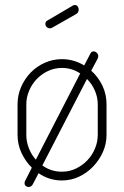

<svg xmlns="http://www.w3.org/2000/svg" viewBox="-20 -714 495 766"><path d="M227 -478Q274 -478 316 -453L341 -501Q345 -509 354 -509Q360 -509 366 -503.5Q372 -498 372 -490Q372 -485 369 -479L344 -432Q372 -407 388.5 -372.5Q405 -338 405 -298V-176Q405 -140 390.5 -107.5Q376 -75 351.5 -49.5Q327 -24 295 -9Q263 6 227 6Q201 6 177.5 -1.5Q154 -9 134 -23L111 21Q105 32 94 32Q88 32 83 28Q78 24 78 17Q78 11 80 8L107 -45Q81 -71 65.5 -104.5Q50 -138 50 -176V-298Q50 -334 64 -366.5Q78 -399 102 -424Q126 -449 158.5 -463.5Q191 -478 227 -478ZM370 -298Q370 -326 358.5 -352.5Q347 -379 327 -399L149 -54Q183 -29 227 -29Q257 -29 283 -41.5Q309 -54 328.5 -74.5Q348 -95 359 -121.5Q370 -148 370 -176ZM85 -176Q85 -149 95 -123Q105 -97 123 -77L300 -421Q267 -443 227 -443Q197 -443 171 -430.5Q145 -418 126 -398Q107 -378 96 -351.5Q85 -325 85 -298ZM189 -604Q184 -601 180 -601Q172 -601 166.5 -606Q161 -611 161 -619Q161 -628 169 -632L271 -692Q275 -694 278 -694Q286 -694 290 -688.5Q294 -683 294 -676Q294 -664 284 -658Z"/></svg>

Font: AkaAcidDosis
Style: ExtraLight
Weight: 250
Designer: Edgar Tolentino, Pablo Impallari, Igino Marini, Aka-Acid
Foundry: Edgar Tolentino, Pablo Impallari, Igino Marini, Aka-Acid
Version: Version 1.007